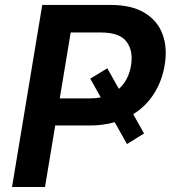

<svg xmlns="http://www.w3.org/2000/svg" viewBox="-20 -747 691 767"><path d="M28.1 0 148.8 -727.3H421.5Q505.3 -727.3 557.2 -696Q609 -664.8 629.3 -610.4Q649.5 -556.1 637.8 -486.5Q627.5 -424 595.5 -373.4Q563.6 -322.8 512.1 -290.8L555.4 -213.8L487.2 -171.5L438.2 -258.9Q392.4 -245.7 339.5 -245.7H200.6L159.8 0ZM408.7 -474.1 454.9 -392Q494 -426.8 503.6 -486.5Q512.8 -544.7 485.1 -581Q457.4 -617.2 383.2 -617.2H262.4L218.8 -354H339.8Q362.6 -354 382.5 -358L340.6 -432.9Z"/></svg>

Font: Inter UI Semi Bold
Style: Italic
Weight: 600
Italic angle: -9.39999°
Designer: Rasmus Andersson
Foundry: rsms
Version: 3.2;8d6f07862